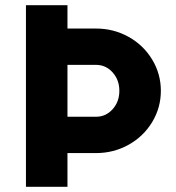

<svg xmlns="http://www.w3.org/2000/svg" viewBox="-20 -720 680 740"><path d="M600 -370Q600 -305 566.5 -249.5Q533 -194 475.5 -162Q418 -130 350 -130H240V0H80V-700H240V-610H350Q418 -610 475.5 -578Q533 -546 566.5 -490.5Q600 -435 600 -370ZM440 -370Q440 -412 414 -441Q388 -470 350 -470H240V-270H350Q388 -270 414 -299Q440 -328 440 -370Z"/></svg>

Font: Goli Bold
Style: Regular
Weight: 700
Designer: jaikishan Patel
Foundry: MagicType
Version: Version 1.000